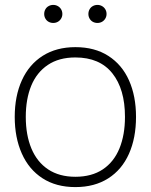

<svg xmlns="http://www.w3.org/2000/svg" viewBox="-20 -747 614 782"><path d="M287 15Q208.5 15 153 -21Q97.5 -57 68.8 -121.8Q40 -186.5 40 -271Q40 -356 69.2 -420.2Q98.5 -484.5 154.2 -519.8Q210 -555 287 -555Q366 -555 421.5 -519.2Q477 -483.5 505.5 -419.5Q534 -355.5 534 -271Q534 -185 505.2 -120.5Q476.5 -56 420.8 -20.5Q365 15 287 15ZM287 -27Q353.5 -27 398.8 -57.2Q444 -87.5 466.5 -142.5Q489 -197.5 489 -271Q489 -384 437.5 -448.5Q386 -513 287 -513Q220 -513 174.8 -482.5Q129.5 -452 107.2 -397.8Q85 -343.5 85 -271Q85 -197 108 -142Q131 -87 176.2 -57Q221.5 -27 287 -27ZM197 -653.5Q186.5 -653.5 178 -658.2Q169.5 -663 164.8 -671.5Q160 -680 160 -690Q160 -700.5 164.8 -709Q169.5 -717.5 178 -722.2Q186.5 -727 197 -727Q207 -727 215.5 -722.2Q224 -717.5 229 -709Q234 -700.5 234 -690Q234 -680 229 -671.5Q224 -663 215.5 -658.2Q207 -653.5 197 -653.5ZM377 -653.5Q366.5 -653.5 358 -658.2Q349.5 -663 344.8 -671.5Q340 -680 340 -690Q340 -700.5 344.8 -709Q349.5 -717.5 358 -722.2Q366.5 -727 377 -727Q387 -727 395.5 -722.2Q404 -717.5 409 -709Q414 -700.5 414 -690Q414 -680 409 -671.5Q404 -663 395.5 -658.2Q387 -653.5 377 -653.5Z"/></svg>

Font: Hauora
Style: Regular
Weight: 400
Designer: Wayne Shih
Foundry: WCYS
Version: Version 1.001